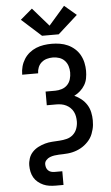

<svg xmlns="http://www.w3.org/2000/svg" viewBox="-73 -1035 745 1285"><g transform="rotate(-5 300.0 -392.0)"><path d="M247 205Q226 205 205 202Q184 199 165 190.5Q146 182 129.5 168.5Q113 155 102.5 137Q92 119 87.5 98Q83 77 83 56Q83 32 91 8Q99 -16 116 -34Q133 -52 155.5 -63.5Q178 -75 201.5 -81.5Q225 -88 249.5 -89.5Q274 -91 299 -92.5Q324 -94 348 -100Q372 -106 390.5 -122.5Q409 -139 417.5 -163Q426 -187 426 -211Q426 -228 423 -244.5Q420 -261 412.5 -276Q405 -291 392.5 -303Q380 -315 365 -322.5Q350 -330 333.5 -333Q317 -336 300 -336H235V-428H300Q322 -428 344 -435Q366 -442 381.5 -458Q397 -474 403.5 -496Q410 -518 410 -541Q410 -563 403.5 -584Q397 -605 382 -621Q367 -637 346 -644Q325 -651 303 -651Q282 -651 262.5 -645.5Q243 -640 227.5 -627Q212 -614 204 -594.5Q196 -575 196 -555Q196 -555 196 -554.5Q196 -554 196 -554H89Q89 -555 89 -555.5Q89 -556 89 -557Q89 -583 96 -609Q103 -635 117.5 -658Q132 -681 153 -698Q174 -715 198.5 -725Q223 -735 249.5 -739Q276 -743 303 -743Q330 -743 358 -738.5Q386 -734 411 -722.5Q436 -711 457 -692.5Q478 -674 491.5 -649.5Q505 -625 511 -597.5Q517 -570 517 -543Q517 -518 512.5 -493.5Q508 -469 495.5 -448Q483 -427 464.5 -410.5Q446 -394 424 -383Q449 -372 470.5 -354.5Q492 -337 506.5 -314Q521 -291 527 -263.5Q533 -236 533 -209Q533 -193 531.5 -178Q530 -163 526 -148Q522 -133 516.5 -118.5Q511 -104 502.5 -91Q494 -78 483.5 -67Q473 -56 461 -46.5Q449 -37 435.5 -29.5Q422 -22 407.5 -16.5Q393 -11 378 -7.5Q363 -4 347.5 -2.5Q332 -1 317 -0.5Q302 0 286.5 0.5Q271 1 255.5 3.5Q240 6 226 11.5Q212 17 201 29Q190 41 190 56Q190 68 193.5 79Q197 90 205 98Q213 106 224 109.5Q235 113 247 113H300V205ZM244 -802 112 -921 192 -989 300 -865 408 -989 488 -921 356 -802Z"/></g></svg>

Font: Iosevka Curly SmBdEx
Style: Regular
Weight: 600
Width: 7
Monospace: yes
Designer: Belleve Invis
Foundry: Belleve Invis
Version: Version 11.1.0; ttfautohint (v1.8.3)